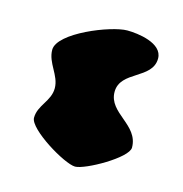

<svg xmlns="http://www.w3.org/2000/svg" viewBox="-71 -760 516 540"><g transform="rotate(15 187.0 -490.0)"><path d="M46 -389C46 -356 162 -286 193 -286C222 -286 334 -349 334 -379C334 -446 246 -456 246 -518C246 -580 340 -579 340 -640C340 -685 267 -694 236 -694C189 -694 46 -637 46 -587C46 -548 81 -522 81 -484C81 -446 46 -426 46 -389Z"/></g></svg>

Font: Charger
Style: Overspray
Weight: 400
Designer: Jasper
Foundry: Cannot Into Space Fonts
Version: Version 0.980